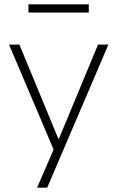

<svg xmlns="http://www.w3.org/2000/svg" viewBox="-20 -691 544 891"><path d="M152 180 233 -7V13L22 -484H70L264 -15H240L435 -484H483L199 180ZM112 -633V-671H392V-633Z"/></svg>

Font: Nunito Sans 12pt ExtraLight
Style: Regular
Weight: 200
Version: Version 3.101;gftools[0.9.27]